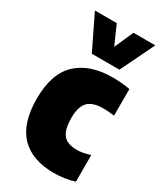

<svg xmlns="http://www.w3.org/2000/svg" viewBox="-204 -886 830 975"><g transform="rotate(30 211.0 -398.5)"><path d="M20 -274Q20 -420 94 -489.5Q168 -559 301 -559Q355 -559 403 -550V-394Q369.5 -399 339 -399Q276.5 -399 248.8 -370.8Q221 -342.5 221 -277Q221 -228.5 232.5 -200.5Q244 -172.5 267 -160.8Q290 -149 327 -149Q359.5 -149 403 -163V-7Q376 2 344.5 6.5Q313 11 283 11Q154.5 11 87.2 -59.5Q20 -130 20 -274ZM278 -808H406L310 -610H148L52 -808H180L229 -697Z"/></g></svg>

Font: Encode Sans Condensed Black
Style: Regular
Weight: 900
Width: 3
Designer: Multiple Designers
Foundry: Impallari Type
Version: Version 2.000